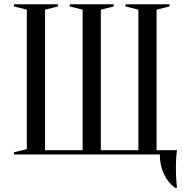

<svg xmlns="http://www.w3.org/2000/svg" viewBox="-20 -720 855 895"><path d="M45 0V-10L105 -25V-675L45 -690V-700H250V-690L190 -675V-20H365V-675L305 -690V-700H510V-690L450 -675V-20H625V-675L565 -690V-700H770V-690L710 -675V-20H805Q803 -8 802 6Q801 18 800.5 33Q800 48 800 65Q800 80 800.5 96Q801 112 802 125Q803 141 805 155H795Q761 129 743 89Q725 49 725 0Z"/></svg>

Font: Oranienbaum
Style: Regular
Weight: 400
Designer: Oleg Pospelov and Jovanny Lemonad
Foundry: Oleg Pospelov and jovanny Lemonad
Version: Version 1.001; ttfautohint (v0.91) -l 8 -r 50 -G 200 -x 0 -w